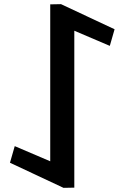

<svg xmlns="http://www.w3.org/2000/svg" viewBox="-20 -924 603 925"><path d="M338 -776 509 -703 532 -783 274 -904 222 -903V-147L51 -220L28 -140L286 -19L338 -20Z"/></svg>

Font: Ny Stormning
Style: Gr
Weight: 400
Designer: Robert Jablonski, Mew Too
Foundry: Cannot Into Space Fonts
Version: Version 0.90